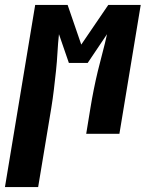

<svg xmlns="http://www.w3.org/2000/svg" viewBox="-75 -540 595 775"><path d="M-55 215 67 -520H198L253 -360L362 -520H493L407 0H273L290 -104Q296 -141 303.5 -178.5Q311 -216 320 -253.5Q329 -291 339 -328Q349 -365 357 -402L279 -286H203L163 -402Q159 -365 157 -328Q155 -291 151 -253.5Q147 -216 142.5 -178.5Q138 -141 132 -104L79 215Z"/></svg>

Font: Iosevka Curly Heavy
Style: Italic
Weight: 900
Italic angle: -9°
Monospace: yes
Designer: Belleve Invis
Foundry: Belleve Invis
Version: Version 22.1.2; ttfautohint (v1.8.4)